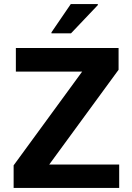

<svg xmlns="http://www.w3.org/2000/svg" viewBox="-20 -924 651 944"><path d="M47 0V-111L384 -572H58V-688H563V-581L222 -115H566V0ZM233 -760V-765L328 -904H461V-899L329 -760Z"/></svg>

Font: Saira Thin SemiBold
Style: Regular
Weight: 600
Version: Version 1.101